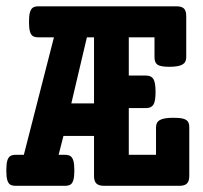

<svg xmlns="http://www.w3.org/2000/svg" viewBox="-35 -600 654 620"><path d="M566.4 -547.9V-415Q566.4 -398.4 553.7 -391.4Q541 -384.3 511.7 -384.3Q483.4 -384.3 473.6 -391.1Q463.9 -397.9 463.9 -415V-479.5H380.9V-356H436.5Q453.6 -356 460.4 -344.7Q467.3 -333.5 467.3 -303.2Q467.3 -272.9 460.4 -262Q453.6 -251 436.5 -251H380.9V-100.1H468.8V-189Q468.8 -205.6 481.7 -212.6Q494.6 -219.7 525.4 -219.7Q545.9 -219.7 556.9 -216.6Q567.9 -213.4 572 -207Q576.2 -200.7 576.2 -189V-31.7Q576.2 -15.1 568.8 -7.6Q561.5 0 544.4 0H300.3Q283.7 0 276.1 -7.6Q268.6 -15.1 268.6 -31.7V-161.1H169.9L154.3 -100.1H174.3Q186 -100.1 192.4 -95.9Q198.7 -91.8 201.9 -81.1Q205.1 -70.3 205.1 -49.8Q205.1 -29.3 201.9 -18.6Q198.7 -7.8 192.4 -3.9Q186 0 174.3 0H16.1Q4.4 0 -2 -3.9Q-8.3 -7.8 -11.5 -18.6Q-14.6 -29.3 -14.6 -49.8Q-14.6 -70.3 -11.5 -81.1Q-8.3 -91.8 -2 -95.9Q4.4 -100.1 16.1 -100.1H42L139.2 -479.5H89.4Q77.6 -479.5 71.3 -483.4Q64.9 -487.3 61.8 -498Q58.6 -508.8 58.6 -529.3Q58.6 -549.8 61.8 -560.5Q64.9 -571.3 71.3 -575.4Q77.6 -579.6 89.4 -579.6H534.7Q551.8 -579.6 559.1 -572.3Q566.4 -564.9 566.4 -547.9ZM245.6 -479.5 195.3 -266.1H268.6V-479.5Z"/></svg>

Font: Courier Prime
Style: Bold
Weight: 700
Designer: Alan Dague-Greene, Quote-Unquote Apps
Foundry: Quote-Unquote Apps
Version: Version 3.018